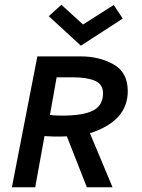

<svg xmlns="http://www.w3.org/2000/svg" viewBox="-20 -787 597 807"><path d="M30 0ZM30 0H128L167 -215Q197 -213 208 -213Q246 -213 261 -214L345 0H453L358 -227Q517 -278 517 -404Q517 -483 457 -516.5Q397 -550 320 -550H137ZM287 -462Q345 -462 379 -447.5Q413 -433 413 -395Q413 -344 371.5 -322.5Q330 -301 240 -301Q207 -301 190 -304L218 -462ZM496 -709 458 -766 329 -684 238 -767 185 -719 320 -595Z"/></svg>

Font: Cambay Devanagari
Style: Bold Italic
Weight: 700
Designer: Pooja Saxena
Foundry: Pooja Saxena
Version: Version 1.005;PS 001.005;hotconv 1.0.70;makeotf.lib2.5.58329